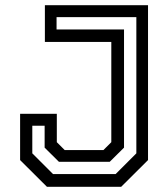

<svg xmlns="http://www.w3.org/2000/svg" viewBox="-20 -720 648 740"><path d="M161 0 57.5 -103V-281.5H199V-172L229.5 -141.5H378.5L409 -172V-558.5H153V-700H550.5V-103L447 0ZM184.5 -49H425.5L505.5 -129V-654H198V-606.5H458V-151L403 -96.5H207L152 -151V-235.5H104.5V-129Z"/></svg>

Font: Tourney Medium
Style: Regular
Weight: 500
Designer: Tyler Finck
Foundry: Etcetera Type Co
Version: Version 1.015